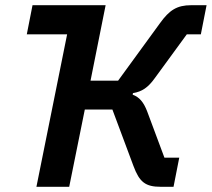

<svg xmlns="http://www.w3.org/2000/svg" viewBox="-20 -718 814 738"><path d="M120 0H246L306 -297H412L493 -80C516 -18 539 0 598 0H647L669 -112H612L546 -289C532 -326 515 -345 490 -354L491 -360C526 -366 549 -381 576 -419L698 -586H752L774 -698H715C660 -698 631 -679 595 -629L434 -408H328L386 -698H105L83 -586H238Z"/></svg>

Font: Braiins Sans SemiBold
Style: Italic
Weight: 600
Italic angle: -11.31°
Designer: Mike Abbink, Paul van der Laan, Pieter van Rosmalen, Jiri Chlebus, Lubos Buracinsky
Foundry: Bold Monday, Sudetype
Version: Version 1.000;hotconv 1.0.109;makeotfexe 2.5.65596